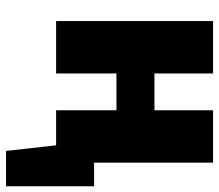

<svg xmlns="http://www.w3.org/2000/svg" viewBox="-66 -508 743 652"><g transform="rotate(90 306.0 -181.5)"><path d="M532 -129V-533H354V-334H229V-533H51V0H229V-205H354V0H473L492 170H612V-129Z"/></g></svg>

Font: Fira Sans ExtraBold
Style: Regular
Weight: 800
Designer: bBox Type GmbH & Carrois Corporate GbR & Edenspiekermann AG
Foundry: bBox Type GmbH & Carrois Corporate GbR & Edenspiekermann AG
Version: Version 4.300;PS 004.300;hotconv 1.0.88;makeotf.lib2.5.64775